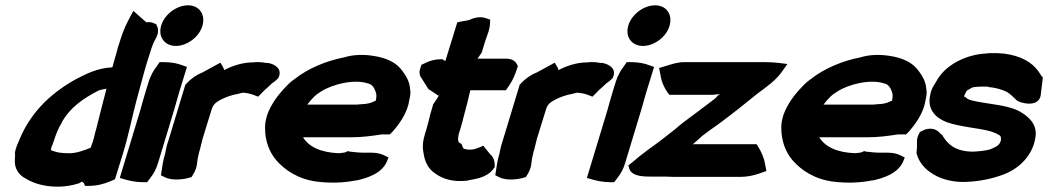

<svg xmlns="http://www.w3.org/2000/svg" viewBox="-20 -689 3947 723"><path d="M36 -89C33 -55 51 -29 78 -16C107 2 148 14 198 14C221 14 250 10 275 2L278 1L281 -1L289 -5L295 0C296 0 295 0 296 1L300 11H314C343 11 372 4 397 -7L413 -14L443 -111C464 -179 476 -243 493 -307L501 -337C512 -375 522 -417 534 -456L551 -509C554 -518 556 -522 560 -532C564 -540 585 -569 570 -593L569 -597L565 -599C554 -605 544 -607 531 -605L482 -648L462 -610C446 -580 436 -549 426 -516L425 -515V-514C421 -499 417 -483 412 -467C410 -459 407 -452 405 -441C405 -440 404 -438 403 -436C403 -436 401 -435 398 -435C347 -432 307 -412 270 -393C183 -346 102 -276 57 -172C49 -153 38 -132 36 -111V-110H37C37 -102 36 -95 36 -89ZM172 -124C172 -128 173 -131 174 -136C175 -138 179 -146 183 -159C190 -182 201 -209 211 -224L212 -225V-227C243 -284 294 -319 353 -349C360 -351 369 -353 381 -355C373 -322 364 -292 356 -258C351 -241 345 -211 341 -198L340 -197V-196C336 -181 334 -169 329 -154L322 -135V-133C296 -122 264 -111 239 -112H238C223 -112 210 -113 199 -115C188 -118 176 -121 172 -124Z M431 -19 448 -14C465 -9 490 -3 517 -3H534L546 -19C559 -35 569 -54 575 -75L635 -273C643 -299 648 -320 655 -343L684 -437L667 -443C649 -450 626 -455 599 -455H581L570 -439C558 -424 547 -404 540 -382L528 -343C520 -318 515 -297 508 -273ZM587 -593C574 -549 601 -516 642 -516C683 -516 729 -548 742 -591C755 -635 730 -669 688 -669C646 -669 600 -636 587 -593Z M586 -29 596 -24C620 -10 657 -11 686 -18L701 -22L709 -35C723 -59 722 -77 724 -90L729 -112V-113L734 -130V-131C737 -143 740 -156 743 -167L777 -277C783 -296 792 -303 810 -313C831 -324 854 -332 879 -336L881 -337L895 -340C909 -339 923 -336 934 -332L952 -325L969 -342C974 -347 978 -352 985 -357L987 -359L1004 -375C1012 -380 1019 -386 1024 -391L1028 -395L1030 -400C1042 -428 1018 -447 989 -452H987H982C971 -454 953 -457 931 -454C895 -454 856 -442 824 -425C824 -427 822 -432 820 -436L810 -453L742 -416C721 -408 699 -393 683 -375L678 -370L614 -159C612 -151 609 -146 607 -135C604 -125 603 -115 602 -111C594 -85 591 -63 588 -42Z M978 -208C978 -160 993 -118 1020 -86C1054 -47 1104 -14 1174 -5C1223 1 1273 0 1322 -10H1324H1325C1359 -18 1417 -34 1437 -81L1443 -96L1429 -103C1419 -108 1403 -114 1382 -114H1353C1334 -114 1314 -116 1298 -118L1290 -120L1279 -115C1278 -115 1269 -113 1256 -112C1185 -115 1143 -137 1121 -172H1300C1343 -172 1380 -177 1418 -183H1448L1460 -195C1481 -219 1508 -256 1518 -296L1523 -321C1526 -333 1526 -344 1524 -355C1522 -383 1509 -403 1496 -421C1473 -454 1434 -472 1383 -479C1351 -484 1311 -484 1276 -473C1210 -460 1142 -433 1089 -391C1080 -385 1068 -375 1058 -364C1028 -333 1000 -297 985 -253V-252C980 -236 978 -222 978 -208ZM1137 -295C1144 -305 1153 -315 1164 -326C1170 -332 1176 -336 1190 -345C1232 -372 1316 -393 1368 -374H1369C1381 -370 1389 -360 1394 -345C1398 -336 1398 -326 1396 -315C1396 -315 1396 -313 1395 -310C1384 -305 1374 -300 1358 -298L1334 -296H1333C1328 -295 1323 -295 1316 -295Z M1562 -430C1557 -414 1561 -402 1569 -392L1593 -354L1632 -328C1627 -320 1620 -308 1613 -299L1611 -296L1610 -292C1603 -270 1598 -250 1593 -229C1588 -213 1586 -200 1581 -188V-187C1572 -159 1570 -135 1575 -112C1579 -84 1590 -54 1620 -35C1646 -16 1686 -2 1742 -9H1743V-10C1764 -14 1814 -19 1838 -53L1843 -60V-67C1843 -82 1839 -97 1826 -108L1800 -140L1780 -132C1764 -125 1746 -123 1727 -129C1725 -130 1723 -133 1720 -141L1718 -147L1712 -150C1706 -153 1702 -161 1708 -186L1710 -193C1715 -206 1718 -220 1721 -230L1735 -284C1742 -307 1745 -327 1751 -349H1885L1896 -365C1909 -384 1920 -407 1927 -431L1930 -440L1926 -448C1920 -460 1906 -468 1887 -468H1778L1794 -491L1807 -534L1820 -571C1823 -582 1825 -591 1825 -601L1826 -615L1814 -619C1797 -626 1774 -627 1748 -614L1702 -605L1657 -459L1646 -466H1640C1620 -466 1600 -461 1582 -452L1567 -445Z M1845 -29 1855 -24C1879 -10 1916 -11 1945 -18L1960 -22L1968 -35C1982 -59 1981 -77 1983 -90L1988 -112V-113L1993 -130V-131C1996 -143 1999 -156 2002 -167L2036 -277C2042 -296 2051 -303 2069 -313C2090 -324 2113 -332 2138 -336L2140 -337L2154 -340C2168 -339 2182 -336 2193 -332L2211 -325L2228 -342C2233 -347 2237 -352 2244 -357L2246 -359L2263 -375C2271 -380 2278 -386 2283 -391L2287 -395L2289 -400C2301 -428 2277 -447 2248 -452H2246H2241C2230 -454 2212 -457 2190 -454C2154 -454 2115 -442 2083 -425C2083 -427 2081 -432 2079 -436L2069 -453L2001 -416C1980 -408 1958 -393 1942 -375L1937 -370L1873 -159C1871 -151 1868 -146 1866 -135C1863 -125 1862 -115 1861 -111C1853 -85 1850 -63 1847 -42Z M2190 -19 2207 -14C2224 -9 2249 -3 2276 -3H2293L2305 -19C2318 -35 2328 -54 2334 -75L2394 -273C2402 -299 2407 -320 2414 -343L2443 -437L2426 -443C2408 -450 2385 -455 2358 -455H2340L2329 -439C2317 -424 2306 -404 2299 -382L2287 -343C2279 -318 2274 -297 2267 -273ZM2346 -593C2333 -549 2360 -516 2401 -516C2442 -516 2488 -548 2501 -591C2514 -635 2489 -669 2447 -669C2405 -669 2359 -636 2346 -593Z M2346 -66 2350 -53C2360 -24 2406 -24 2432 -24H2487C2494 -24 2504 -23 2516 -23H2770C2793 -23 2817 -28 2837 -35L2866 -45L2861 -71C2857 -96 2846 -119 2834 -138L2829 -146H2593H2592C2591 -146 2591 -145 2588 -145C2600 -155 2611 -165 2624 -177C2644 -192 2664 -207 2686 -222C2736 -259 2785 -298 2833 -337C2863 -359 2901 -386 2923 -417L2945 -448L2913 -452C2879 -456 2846 -455 2814 -455H2556C2532 -455 2508 -447 2492 -442L2462 -433L2467 -407C2471 -381 2481 -358 2495 -339L2501 -332H2664L2691 -335C2688 -333 2685 -331 2682 -328L2679 -325L2678 -323C2675 -320 2673 -319 2669 -315C2647 -299 2623 -280 2604 -266L2553 -228C2540 -218 2531 -210 2523 -203C2489 -176 2456 -150 2420 -125C2398 -109 2380 -94 2360 -77Z M2922 -208C2922 -160 2937 -118 2964 -86C2998 -47 3048 -14 3118 -5C3167 1 3217 0 3266 -10H3268H3269C3303 -18 3361 -34 3381 -81L3387 -96L3373 -103C3363 -108 3347 -114 3326 -114H3297C3278 -114 3258 -116 3242 -118L3234 -120L3223 -115C3222 -115 3213 -113 3200 -112C3129 -115 3087 -137 3065 -172H3244C3287 -172 3324 -177 3362 -183H3392L3404 -195C3425 -219 3452 -256 3462 -296L3467 -321C3470 -333 3470 -344 3468 -355C3466 -383 3453 -403 3440 -421C3417 -454 3378 -472 3327 -479C3295 -484 3255 -484 3220 -473C3154 -460 3086 -433 3033 -391C3024 -385 3012 -375 3002 -364C2972 -333 2944 -297 2929 -253V-252C2924 -236 2922 -222 2922 -208ZM3081 -295C3088 -305 3097 -315 3108 -326C3114 -332 3120 -336 3134 -345C3176 -372 3260 -393 3312 -374H3313C3325 -370 3333 -360 3338 -345C3342 -336 3342 -326 3340 -315C3340 -315 3340 -313 3339 -310C3328 -305 3318 -300 3302 -298L3278 -296H3277C3272 -295 3267 -295 3260 -295Z M3431 -113 3432 -110C3437 -90 3449 -70 3468 -52C3498 -26 3544 -2 3616 -4C3672 -6 3719 -17 3759 -32C3825 -57 3868 -109 3878 -166C3889 -216 3858 -246 3827 -265C3784 -293 3709 -296 3657 -307C3635 -311 3624 -315 3618 -321L3615 -324L3610 -325L3612 -331C3614 -335 3618 -344 3621 -348C3629 -353 3644 -361 3646 -361H3647H3648C3656 -362 3667 -363 3680 -363H3696C3696 -363 3699 -363 3702 -362L3703 -361H3705C3729 -359 3752 -352 3769 -344C3785 -336 3794 -324 3810 -310C3820 -302 3899 -278 3900 -340L3907 -397L3902 -403C3899 -406 3892 -420 3881 -432C3855 -462 3805 -487 3734 -489H3709H3707C3702 -488 3696 -488 3686 -487C3617 -482 3539 -445 3506 -383C3500 -372 3487 -357 3483 -332C3470 -276 3505 -244 3545 -229C3595 -211 3665 -207 3708 -195C3719 -191 3727 -189 3730 -187L3731 -186H3732C3749 -178 3750 -176 3749 -160C3743 -142 3736 -138 3707 -126C3692 -122 3668 -119 3645 -118C3580 -118 3550 -144 3530 -177L3529 -179L3527 -181C3525 -182 3524 -184 3520 -187C3507 -204 3480 -211 3454 -197L3444 -192L3439 -182C3434 -172 3433 -164 3433 -155V-133Z"/></svg>

Font: SolarCharger
Style: 1052
Weight: 1000
Designer: Mew Too
Foundry: Cannot Into Space Fonts/KineticPlasma Fonts
Version: Version 1.100